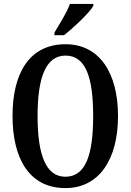

<svg xmlns="http://www.w3.org/2000/svg" viewBox="-20 -951 668 981"><path d="M258 -784V-771H307C359 -812 437 -886 457 -921V-931H337C322 -886 285 -831 258 -784ZM314 10C487 10 583 -137 583 -358C583 -580 487 -725 315 -725C132 -725 44 -580 44 -359C44 -137 132 10 314 10ZM314 -48C213 -48 172 -163 172 -358C172 -553 213 -667 315 -667C419 -667 456 -553 456 -358C456 -163 419 -48 314 -48Z"/></svg>

Font: Noto Serif Lao ExtraCondensed SemiBold
Style: Regular
Weight: 600
Width: 2
Designer: Monotype Design Team
Foundry: Monotype Imaging Inc.
Version: Version 2.003